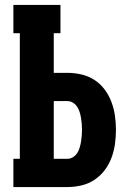

<svg xmlns="http://www.w3.org/2000/svg" viewBox="-20 -755 540 775"><path d="M34 0V-114H60V-621H34V-735H224V-621H197V-461H252Q280 -461 308.5 -454.5Q337 -448 361 -432.5Q385 -417 402.5 -393.5Q420 -370 430 -343Q440 -316 444 -287.5Q448 -259 448 -231Q448 -202 444 -173.5Q440 -145 430 -118Q420 -91 402.5 -68Q385 -45 361 -29Q337 -13 308.5 -6.5Q280 0 252 0ZM252 -114Q264 -114 274.5 -120.5Q285 -127 291.5 -137Q298 -147 301.5 -159Q305 -171 307 -182.5Q309 -194 310 -206.5Q311 -219 311 -231Q311 -243 310 -255Q309 -267 307 -279Q305 -291 301.5 -302.5Q298 -314 291.5 -324Q285 -334 274.5 -340.5Q264 -347 252 -347H197V-114Z"/></svg>

Font: Iosevka Slab Heavy
Style: Regular
Weight: 900
Monospace: yes
Designer: Belleve Invis
Foundry: Belleve Invis
Version: Version 11.1.0; ttfautohint (v1.8.3)